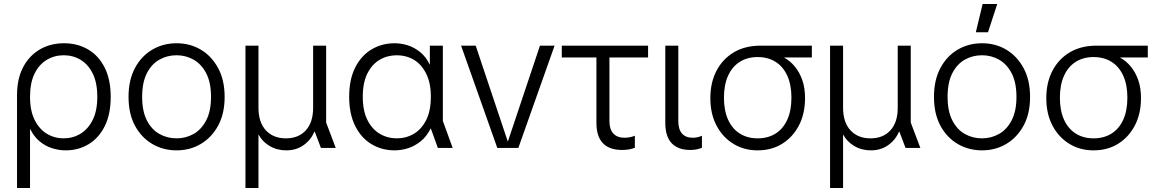

<svg xmlns="http://www.w3.org/2000/svg" viewBox="-20 -739 5779 959"><path d="M65 200V-263Q65 -345 95 -402.5Q125 -460 178 -491.5Q231 -523 300 -523Q367 -523 420 -492Q473 -461 503 -401Q533 -341 533 -255Q533 -169 503.5 -109.5Q474 -50 423 -19Q372 12 308 12Q275 12 241 1.5Q207 -9 178.5 -32.5Q150 -56 131 -94H130V200ZM298 -48Q344 -48 382 -71Q420 -94 443 -140Q466 -186 466 -255Q466 -325 443.5 -371Q421 -417 383 -440Q345 -463 298 -463Q252 -463 213.5 -440Q175 -417 152.5 -371Q130 -325 130 -255Q130 -186 153 -140Q176 -94 214 -71Q252 -48 298 -48Z M862 12Q795 12 740.5 -20Q686 -52 654 -111.5Q622 -171 622 -255Q622 -339 654 -399Q686 -459 740.5 -491Q795 -523 862 -523Q929 -523 983 -491Q1037 -459 1069.5 -399Q1102 -339 1102 -255Q1102 -171 1069.5 -111.5Q1037 -52 983 -20Q929 12 862 12ZM862 -48Q908 -48 947 -70Q986 -92 1010 -138Q1034 -184 1034 -255Q1034 -327 1010 -373Q986 -419 947 -441Q908 -463 862 -463Q815 -463 776 -441Q737 -419 713.5 -373Q690 -327 690 -255Q690 -184 713.5 -138Q737 -92 776 -70Q815 -48 862 -48Z M1206 200V-511H1271V-201Q1271 -128 1308 -88Q1345 -48 1408 -48Q1471 -48 1507.5 -88Q1544 -128 1544 -201V-511H1609V-127L1657 0H1583L1552 -82H1551Q1532 -39 1495.5 -13.5Q1459 12 1410 12Q1363 12 1326.5 -10Q1290 -32 1272 -66H1271V200Z M1951 12Q1887 12 1835.5 -19Q1784 -50 1754 -110Q1724 -170 1724 -256Q1724 -342 1754 -401.5Q1784 -461 1835.5 -492Q1887 -523 1951 -523Q1984 -523 2017 -512.5Q2050 -502 2079 -478.5Q2108 -455 2126 -417H2127V-511H2192V-135L2241 0H2167L2132 -97H2131Q2111 -57 2081 -33Q2051 -9 2017.5 1.5Q1984 12 1951 12ZM1962 -48Q2009 -48 2047.5 -71Q2086 -94 2109 -140Q2132 -186 2132 -256Q2132 -325 2108.5 -371.5Q2085 -418 2047 -440.5Q2009 -463 1962 -463Q1915 -463 1876.5 -440.5Q1838 -418 1815 -372Q1792 -326 1792 -256Q1792 -186 1815 -140Q1838 -94 1876.5 -71Q1915 -48 1962 -48Z M2464 0 2283 -511H2356L2516 -33H2517L2677 -511H2750L2569 0Z M3087 10Q3024 10 2991.5 -23.5Q2959 -57 2959 -126V-479H3024V-134Q3024 -93 3043.5 -72Q3063 -51 3099 -51Q3110 -51 3123 -53Q3136 -55 3151 -61V-1Q3136 5 3120.5 7.5Q3105 10 3087 10ZM2786 -452V-511H3217V-452Z M3427 10Q3367 10 3335 -23.5Q3303 -57 3303 -126V-511H3368V-134Q3368 -93 3386.5 -72Q3405 -51 3440 -51Q3450 -51 3461.5 -53Q3473 -55 3486 -61V-1Q3472 5 3457.5 7.5Q3443 10 3427 10Z M3764 12Q3696 12 3642.5 -21Q3589 -54 3558.5 -112.5Q3528 -171 3528 -249Q3528 -327 3559 -386Q3590 -445 3646 -478Q3702 -511 3779 -511H4035V-452H3897V-451Q3928 -434 3951 -405.5Q3974 -377 3987.5 -338.5Q4001 -300 4001 -249Q4001 -171 3970.5 -112.5Q3940 -54 3887 -21Q3834 12 3764 12ZM3764 -48Q3816 -48 3854 -72Q3892 -96 3912.5 -141.5Q3933 -187 3933 -251Q3933 -315 3912.5 -360.5Q3892 -406 3854 -430Q3816 -454 3764 -454Q3713 -454 3675 -430Q3637 -406 3616.5 -360.5Q3596 -315 3596 -251Q3596 -187 3616.5 -141.5Q3637 -96 3675 -72Q3713 -48 3764 -48Z M4126 200V-511H4191V-201Q4191 -128 4228 -88Q4265 -48 4328 -48Q4391 -48 4427.5 -88Q4464 -128 4464 -201V-511H4529V-127L4577 0H4503L4472 -82H4471Q4452 -39 4415.5 -13.5Q4379 12 4330 12Q4283 12 4246.5 -10Q4210 -32 4192 -66H4191V200Z M4885 12Q4818 12 4763.5 -20Q4709 -52 4677 -111.5Q4645 -171 4645 -255Q4645 -339 4677 -399Q4709 -459 4763.5 -491Q4818 -523 4885 -523Q4952 -523 5006 -491Q5060 -459 5092.5 -399Q5125 -339 5125 -255Q5125 -171 5092.5 -111.5Q5060 -52 5006 -20Q4952 12 4885 12ZM4885 -48Q4931 -48 4970 -70Q5009 -92 5033 -138Q5057 -184 5057 -255Q5057 -327 5033 -373Q5009 -419 4970 -441Q4931 -463 4885 -463Q4838 -463 4799 -441Q4760 -419 4736.5 -373Q4713 -327 4713 -255Q4713 -184 4736.5 -138Q4760 -92 4799 -70Q4838 -48 4885 -48ZM4854 -578 4888 -719H4961L4915 -578Z M5442 12Q5374 12 5320.5 -21Q5267 -54 5236.5 -112.5Q5206 -171 5206 -249Q5206 -327 5237 -386Q5268 -445 5324 -478Q5380 -511 5457 -511H5713V-452H5575V-451Q5606 -434 5629 -405.5Q5652 -377 5665.5 -338.5Q5679 -300 5679 -249Q5679 -171 5648.5 -112.5Q5618 -54 5565 -21Q5512 12 5442 12ZM5442 -48Q5494 -48 5532 -72Q5570 -96 5590.5 -141.5Q5611 -187 5611 -251Q5611 -315 5590.5 -360.5Q5570 -406 5532 -430Q5494 -454 5442 -454Q5391 -454 5353 -430Q5315 -406 5294.5 -360.5Q5274 -315 5274 -251Q5274 -187 5294.5 -141.5Q5315 -96 5353 -72Q5391 -48 5442 -48Z"/></svg>

Font: TikTok Sans 24pt Light
Style: Regular
Weight: 300
Version: Version 4.000